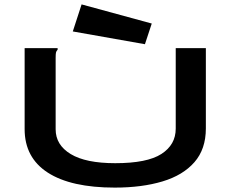

<svg xmlns="http://www.w3.org/2000/svg" viewBox="-20 -842 1040 873"><path d="M502 11Q303 11 197.5 -57Q92 -125 92 -255V-623H242V-616Q236 -610 234.5 -603Q233 -596 233 -579V-254Q233 -183 301.5 -141.5Q370 -100 504 -100Q649 -100 714 -142Q779 -184 779 -257V-623H916V-258Q916 -164 864 -104.5Q812 -45 718.5 -17Q625 11 502 11ZM639 -641 311 -699 351 -822 670 -735Z"/></svg>

Font: Inconsolata UltraExpanded ExtraBold
Style: Regular
Weight: 800
Width: 9
Monospace: yes
Designer: Raph Levien, Cyreal, Brenton Simpson
Foundry: Raph Levien, Cyreal, Google
Version: Version 3.001; ttfautohint (v1.8.2.53-6de2)